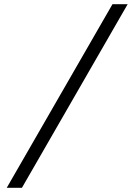

<svg xmlns="http://www.w3.org/2000/svg" viewBox="-20 -730 640 910"><path d="M12 160 513 -710H585L84 160Z"/></svg>

Font: Source Code Pro
Style: Italic
Weight: 400
Italic angle: -11°
Monospace: yes
Designer: Paul D. Hunt, Teo Tuominen
Foundry: Adobe Systems Incorporated
Version: Version 1.050;PS 1.000;hotconv 16.6.51;makeotf.lib2.5.65220